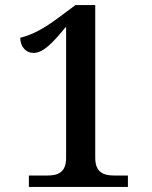

<svg xmlns="http://www.w3.org/2000/svg" viewBox="-20 -738 601 758"><path d="M94 0H485V-45H432C388 -45 356 -58 356 -115V-718H278L208 -666C142 -617 100 -599 60 -589C60 -553 83 -529 112 -529C152 -529 190 -571 241 -633V-115C241 -56 208 -45 165 -45H94Z"/></svg>

Font: Noto Serif Myanmar Medium
Style: Regular
Weight: 500
Designer: Ben Mitchell and the Monotype Design Team
Foundry: Monotype Imaging Inc.
Version: Version 2.106